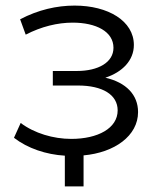

<svg xmlns="http://www.w3.org/2000/svg" viewBox="-20 -552 574 687"><path d="M474 -151C474 -213 431 -257 357 -274C418 -294 459 -336 459 -391C459 -477 367 -532 247 -532C183 -532 117 -517 52 -483L72 -428C128 -457 186 -471 240 -471C324 -471 386 -439 386 -381C386 -329 332 -298 255 -298H169V-246H259C347 -246 401 -213 401 -157C401 -93 330 -55 235 -55C171 -55 103 -75 54 -112L30 -59C79 -21 145 1 212 5V115H279V4C390 -6 474 -66 474 -151Z"/></svg>

Font: Talent
Style: Regular
Weight: 400
Designer: Mike Powis
Version: Version 1.001;hotconv 1.0.109;makeotfexe 2.5.65596